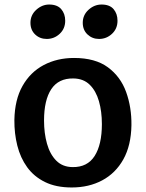

<svg xmlns="http://www.w3.org/2000/svg" viewBox="-20 -820 644 848"><path d="M297 8Q227.5 8 178.8 -16Q130 -40 100 -81.5Q70 -123 56.5 -176.8Q43 -230.5 43.5 -290Q45 -379.5 79.5 -440.5Q114 -501.5 173.2 -532.8Q232.5 -564 307 -564Q400.5 -564 456.5 -522.8Q512.5 -481.5 537 -413.8Q561.5 -346 560.5 -267Q559 -177.5 524.8 -116.2Q490.5 -55 431.5 -23.5Q372.5 8 297 8ZM300.5 -82Q366 -81 398 -131.2Q430 -181.5 430 -272Q430 -327.5 417 -373Q404 -418.5 376.2 -445.8Q348.5 -473 304 -473.5Q238.5 -474.5 206.5 -426.2Q174.5 -378 174.5 -287.5Q174.5 -232 187.5 -185.5Q200.5 -139 228.2 -110.8Q256 -82.5 300.5 -82ZM186.5 -648Q156 -648 135.2 -667.8Q114.5 -687.5 114.5 -719.5Q114.5 -753.5 140.2 -776.8Q166 -800 197 -800Q233 -800 250.5 -779.5Q268 -759 268 -728.5Q268 -693.5 243.8 -670.8Q219.5 -648 186.5 -648ZM417.5 -648Q387.5 -648 366.5 -667.8Q345.5 -687.5 345.5 -719.5Q345.5 -753.5 371 -776.8Q396.5 -800 428.5 -800Q464.5 -800 481.8 -779.5Q499 -759 499 -728.5Q499 -693.5 474.8 -670.8Q450.5 -648 417.5 -648Z"/></svg>

Font: Merriweather Sans Medium
Style: Regular
Weight: 500
Designer: Eben Sorkin
Foundry: Eben Sorkin
Version: Version 2.001